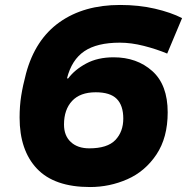

<svg xmlns="http://www.w3.org/2000/svg" viewBox="-20 -744 754 774"><path d="M59 -270Q59 -317 65.5 -358Q72 -399 85 -448Q122 -585 220 -654.5Q318 -724 464 -724Q540 -724 604.5 -709Q669 -694 714 -671L654 -528Q611 -546 560 -559Q509 -572 463 -572Q371 -572 320 -537.5Q269 -503 250 -428H255Q281 -463 327.5 -488Q374 -513 438 -513Q532 -513 594 -457.5Q656 -402 656 -291Q656 -189 610.5 -121Q565 -53 493.5 -21.5Q422 10 343 10Q199 10 129 -64Q59 -138 59 -270ZM477 -266Q477 -319 450.5 -345.5Q424 -372 366 -372Q303 -372 270.5 -337Q238 -302 238 -242Q238 -197 265.5 -171.5Q293 -146 340 -146Q413 -146 445 -179.5Q477 -213 477 -266Z"/></svg>

Font: Noto Sans Display Black
Style: Italic
Weight: 900
Italic angle: -12°
Designer: Monotype Design team
Foundry: Monotype Imaging Inc.
Version: Version 1.000